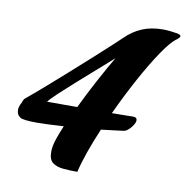

<svg xmlns="http://www.w3.org/2000/svg" viewBox="-67 -612 661 677"><g transform="rotate(10 264.0 -273.5)"><path d="M253 0Q227 0 203.5 -2Q180 -4 165 -14.5Q150 -25 150 -53Q150 -58 150.5 -63.5Q151 -69 152 -75Q154 -87 161 -106.5Q168 -126 178 -150Q147 -148 123.5 -147Q100 -146 83 -146Q55 -146 41 -148Q27 -150 24 -152Q9 -161 9 -179Q9 -186 11.5 -193Q14 -200 18 -207Q21 -219 28 -224Q49 -241 84 -271.5Q119 -302 159 -337.5Q199 -373 236 -406.5Q273 -440 298.5 -463.5Q324 -487 330 -493Q356 -519 388.5 -533Q421 -547 464 -547Q476 -547 489 -545.5Q502 -544 515 -542Q528 -539 528 -534Q528 -529 516 -520Q497 -507 466.5 -462Q436 -417 402 -354.5Q368 -292 337 -225Q369 -225 386.5 -225.5Q404 -226 413 -226Q427 -226 427 -215Q427 -204 414 -188.5Q401 -173 390 -171Q380 -170 358.5 -167Q337 -164 309 -161Q289 -114 274.5 -72.5Q260 -31 253 0ZM105 -225H213Q238 -277 266 -329Q294 -381 316 -418Q289 -394 256 -365Q223 -336 191.5 -308Q160 -280 136.5 -258Q113 -236 105 -225Z"/></g></svg>

Font: Praise
Style: Regular
Weight: 400
Designer: Robert E. Leuschke
Foundry: Robert E. Leuschke
Version: Version 1.100; ttfautohint (v1.8.3)